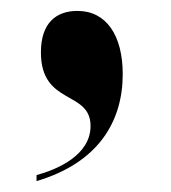

<svg xmlns="http://www.w3.org/2000/svg" viewBox="-20 -176 313 352"><path d="M47 145V156C162 122 205 45 205 -40C205 -111 175 -156 122 -156C83 -156 55 -134 55 -80C55 18 146 -11 146 55C146 109 84 135 47 145Z"/></svg>

Font: Noto Serif Display ExtraCondensed Black
Style: Regular
Weight: 900
Width: 2
Designer: Monotype Design Team
Foundry: Monotype Imaging Inc.
Version: Version 2.009